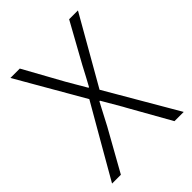

<svg xmlns="http://www.w3.org/2000/svg" viewBox="-207 -842 955 955"><g transform="rotate(-45 270.5 -364.5)"><path d="M19 0 127 -188 236 -377 33 -729H99L214 -521Q224 -504 242 -473Q261 -440 273 -420H277Q287 -438 303 -468Q321 -503 331 -521L446 -729H508L305 -374L523 0H458L335 -218Q333 -222 328 -231Q291 -295 268 -334H264Q258 -323 247 -302Q217 -244 203 -218L81 0Z"/></g></svg>

Font: GenSekiGothic TW L
Style: Regular
Weight: 300
Version: Version 1.501;PS 1;hotconv 16.6.51;makeotf.lib2.5.65220